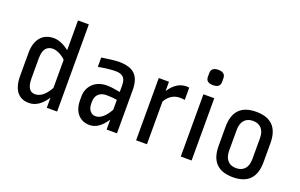

<svg xmlns="http://www.w3.org/2000/svg" viewBox="-85 -1049 2212 1414"><g transform="rotate(20 1021.0 -341.5)"><path d="M70 -155V-333Q70 -412 106.5 -456Q143 -500 211 -500Q266 -500 331 -450V-683H416V0H335V-79Q275 12 198 12Q136 12 103 -30.5Q70 -73 70 -155ZM331 -154V-374Q310 -396 281.5 -410Q253 -424 230 -424Q155 -424 155 -321V-166Q155 -64 218 -64Q281 -64 331 -154Z M885 -339V0H804V-78Q746 12 673 12Q615 12 580.5 -28Q546 -68 546 -137V-165Q546 -226 587 -266Q628 -306 697 -306Q735 -306 800 -293V-346Q800 -389 780.5 -408Q761 -427 720 -427Q673 -427 585 -412V-485Q679 -500 720 -500Q806 -500 845.5 -461.5Q885 -423 885 -339ZM692 -64Q750 -64 800 -154V-231Q762 -238 718 -238Q677 -238 654.5 -216Q632 -194 632 -154V-143Q632 -106 649 -85Q666 -64 692 -64Z M1120 0H1035V-488H1115V-415Q1170 -500 1248 -500Q1262 -500 1270 -498V-402Q1255 -405 1231 -405Q1161 -405 1120 -335Z M1470 0H1385V-488H1470ZM1483 -649V-620Q1483 -575 1427 -575Q1372 -575 1372 -620V-649Q1372 -695 1427 -695Q1483 -695 1483 -649Z M1887 -163V-326Q1887 -376 1863 -402.5Q1839 -429 1796 -429Q1753 -429 1729 -402Q1705 -375 1705 -325V-163Q1705 -113 1729 -86Q1753 -59 1796 -59Q1839 -59 1863 -86Q1887 -113 1887 -163ZM1972 -318V-170Q1972 12 1796 12Q1620 12 1620 -170V-318Q1620 -500 1796 -500Q1972 -500 1972 -318Z"/></g></svg>

Font: RopaSansRegular
Style: Regular
Weight: 400
Designer: Botio Nikoltchev
Foundry: Botjo Nikoltchev
Version: Version 1.002